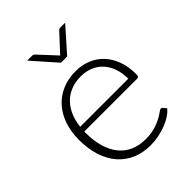

<svg xmlns="http://www.w3.org/2000/svg" viewBox="-204 -816 931 931"><g transform="rotate(-45 261.0 -351.0)"><path d="M52 0ZM276.5 -505.5Q318.5 -505.5 354.5 -491Q390.5 -476.5 417 -448.8Q443.5 -421 458.8 -380.5Q474 -340 474 -287.5Q474 -276.5 471 -272.5Q468 -268.5 461 -268.5H99V-259Q99 -203 112 -160.5Q125 -118 149 -89.2Q173 -60.5 207 -46Q241 -31.5 283 -31.5Q320.5 -31.5 348 -39.8Q375.5 -48 394.2 -58.2Q413 -68.5 424 -76.8Q435 -85 440 -85Q446.5 -85 450 -80L463 -64Q451 -49 431.2 -36Q411.5 -23 387.2 -13.8Q363 -4.5 335.2 1Q307.5 6.5 279.5 6.5Q228.5 6.5 186.5 -11.2Q144.5 -29 114.5 -63Q84.5 -97 68.2 -146.2Q52 -195.5 52 -259Q52 -312.5 67.2 -357.8Q82.5 -403 111.2 -435.8Q140 -468.5 181.8 -487Q223.5 -505.5 276.5 -505.5ZM277 -470Q238.5 -470 208 -458Q177.5 -446 155.2 -423.5Q133 -401 119.2 -369.5Q105.5 -338 101 -299H431Q431 -339 419.8 -370.8Q408.5 -402.5 388 -424.5Q367.5 -446.5 339.2 -458.2Q311 -470 277 -470ZM297.5 -584.5H255L146.5 -707.5H180Q188 -707.5 193.5 -702L271.5 -618Q272.5 -616.5 274.2 -615Q276 -613.5 277 -611.5L282.5 -618L360.5 -702Q366 -707.5 374 -707.5H406.5Z"/></g></svg>

Font: Lato Light
Style: Regular
Weight: 300
Designer: Lukasz Dziedzic
Foundry: tyPoland Lukasz Dziedzic
Version: Version 2.007; 2014-02-27